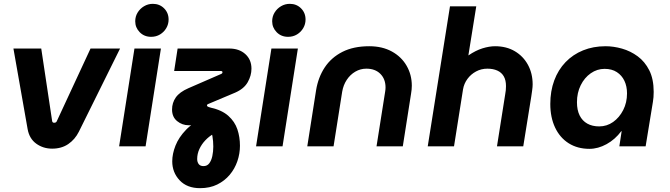

<svg xmlns="http://www.w3.org/2000/svg" viewBox="-20 -763 3493 1001"><path d="M252 12Q205 12 169 -14Q133 -40 124 -90L50 -510H195L252 -131Q253 -127 255.5 -125Q258 -123 262 -123Q273 -123 276 -131L452 -510H606L391 -76Q371 -36 336 -12Q301 12 252 12Z M601 0 681 -510H819L739 0ZM768 -571Q732 -571 708.5 -595Q685 -619 685 -652Q685 -677 697.5 -697.5Q710 -718 731 -730.5Q752 -743 777 -743Q812 -743 835.5 -719.5Q859 -696 859 -661Q859 -637 847 -616.5Q835 -596 814.5 -583.5Q794 -571 768 -571Z M1023 218Q955 218 916.5 177Q878 136 878 78Q878 39 895 -4Q912 -47 949.5 -86Q987 -125 1049 -152L1093 -65Q1070 -52 1050.5 -31.5Q1031 -11 1019.5 14Q1008 39 1008 66Q1008 82 1016 92.5Q1024 103 1041 103Q1060 103 1071 88.5Q1082 74 1087 50.5Q1092 27 1092 1Q1092 -27 1087.5 -53Q1083 -79 1076 -94Q1070 -103 1050 -106.5Q1030 -110 1016 -110H964Q930 -110 903.5 -131.5Q877 -153 877 -192Q877 -227 896.5 -255Q916 -283 962 -303L1132 -377Q1137 -379 1138.5 -381.5Q1140 -384 1140 -386Q1140 -393 1130 -393H888L906 -510H1175Q1227 -510 1259 -481Q1291 -452 1291 -405Q1291 -369 1271.5 -334.5Q1252 -300 1206 -280L1066 -221Q1062 -220 1060.5 -217.5Q1059 -215 1059 -213Q1059 -208 1068 -205L1078 -202Q1137 -189 1170.5 -159Q1204 -129 1217.5 -89Q1231 -49 1231 -3Q1231 38 1217.5 77.5Q1204 117 1177.5 148.5Q1151 180 1112.5 199Q1074 218 1023 218Z M1315 0 1395 -510H1533L1453 0ZM1482 -571Q1446 -571 1422.5 -595Q1399 -619 1399 -652Q1399 -677 1411.5 -697.5Q1424 -718 1445 -730.5Q1466 -743 1491 -743Q1526 -743 1549.5 -719.5Q1573 -696 1573 -661Q1573 -637 1561 -616.5Q1549 -596 1528.5 -583.5Q1508 -571 1482 -571Z M1582 0 1628 -293Q1639 -360 1673 -411.5Q1707 -463 1765 -492.5Q1823 -522 1905 -522Q1973 -522 2023 -494.5Q2073 -467 2100 -420Q2127 -373 2127 -316Q2127 -307 2126 -296Q2125 -285 2123 -274L2080 0H1943L1988 -285Q1989 -291 1989.5 -296.5Q1990 -302 1990 -307Q1990 -351 1963 -378Q1936 -405 1890 -405Q1859 -405 1832.5 -389.5Q1806 -374 1788 -347Q1770 -320 1764 -285L1719 0Z M2210 0 2326 -730H2463L2423 -481L2422 -474Q2460 -500 2495.5 -511Q2531 -522 2561 -522Q2620 -522 2664 -496Q2708 -470 2732.5 -425Q2757 -380 2757 -323Q2757 -310 2754.5 -292.5Q2752 -275 2750 -261L2708 0H2571L2614 -272Q2616 -282 2617 -292.5Q2618 -303 2618 -314Q2618 -345 2606.5 -365Q2595 -385 2573 -395Q2551 -405 2521 -405Q2489 -405 2462 -390.5Q2435 -376 2417 -351.5Q2399 -327 2394 -297L2347 0Z M3053 13Q2991 13 2945 -16Q2899 -45 2874 -98Q2849 -151 2849 -221Q2849 -288 2869.5 -343.5Q2890 -399 2928.5 -439Q2967 -479 3020 -500.5Q3073 -522 3137 -522Q3179 -522 3223 -509.5Q3267 -497 3304.5 -469.5Q3342 -442 3365 -396.5Q3388 -351 3388 -284Q3388 -269 3387 -256.5Q3386 -244 3384 -232L3346 0H3209L3221 -79H3219Q3187 -36 3142.5 -11.5Q3098 13 3053 13ZM3104 -104Q3144 -104 3176.5 -127Q3209 -150 3229 -189Q3249 -228 3249 -276Q3249 -313 3235.5 -341.5Q3222 -370 3196 -387Q3170 -404 3132 -404Q3093 -404 3060 -381Q3027 -358 3007.5 -318.5Q2988 -279 2988 -230Q2988 -189 3002 -161Q3016 -133 3042 -118.5Q3068 -104 3104 -104Z"/></svg>

Font: MuseoModerno Thin SemiBold
Style: Italic
Weight: 600
Italic angle: -9°
Version: Version 1.003